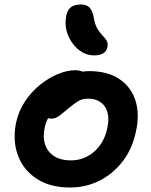

<svg xmlns="http://www.w3.org/2000/svg" viewBox="-20 -824 675 856"><path d="M292 12Q204 12 144.5 -26.5Q85 -65 60.5 -129.5Q36 -194 51 -274Q62 -327 90.5 -370.5Q119 -414 158 -445.5Q197 -477 238.5 -494Q280 -511 315 -511Q330 -511 343.5 -506.5Q357 -502 365 -492Q373 -482 370 -465Q363 -435 346 -411.5Q329 -388 287 -373Q259 -362 236.5 -344.5Q214 -327 199 -304.5Q184 -282 179 -253Q166 -188 198 -148.5Q230 -109 296 -109Q356 -109 401 -149Q446 -189 459 -256Q471 -315 447 -349.5Q423 -384 372 -384Q346 -384 327 -372Q308 -360 284 -340Q266 -325 254 -315Q242 -305 231.5 -300Q221 -295 206 -295Q190 -295 177.5 -310Q165 -325 171 -358Q177 -385 197.5 -411.5Q218 -438 248 -459.5Q278 -481 311.5 -494Q345 -507 376 -507Q459 -507 511 -472.5Q563 -438 583 -378.5Q603 -319 587 -242Q572 -165 529.5 -108Q487 -51 425.5 -19.5Q364 12 292 12ZM400 -577Q372 -577 348 -590.5Q324 -604 306 -627.5Q288 -651 279 -679Q270 -707 273 -735Q275 -770 291 -787Q307 -804 340 -804Q367 -804 380.5 -789Q394 -774 399 -740Q404 -713 414.5 -695.5Q425 -678 436.5 -666.5Q448 -655 455 -643.5Q462 -632 459 -615Q455 -594 439 -585.5Q423 -577 400 -577Z"/></svg>

Font: Shantell Sans Light SemiBold
Style: Italic
Weight: 600
Italic angle: -11°
Version: Version 1.011;[c5ecc13dd]